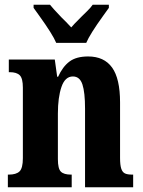

<svg xmlns="http://www.w3.org/2000/svg" viewBox="-20 -786 599 806"><path d="M13 -53H17Q48 -53 62 -66.5Q76 -80 76 -122V-418Q76 -457 63 -470Q50 -483 21 -483H17V-536H210L220 -464H224Q243 -506 271.5 -527.5Q300 -549 350 -549Q417 -549 450.5 -502.5Q484 -456 484 -356V-123Q484 -93 489 -78Q494 -63 504.5 -58Q515 -53 535 -53H539V0H337V-330Q337 -398 326 -431.5Q315 -465 286 -465Q253 -465 238 -421Q223 -377 223 -309V-118Q223 -78 235.5 -65.5Q248 -53 278 -53H281V0H13ZM144 -721 121 -753V-766H190Q198 -755 239 -712Q256 -696 279 -671Q286 -680 323 -717Q328 -722 344.5 -738Q361 -754 369 -766H437V-753L414 -721Q357 -642 342 -606H216Q201 -642 144 -721Z"/></svg>

Font: Noto Serif CondExtraBold
Style: Regular
Weight: 800
Width: 3
Designer: Monotype Design Team
Foundry: Monotype Imaging Inc.
Version: Version 1.001